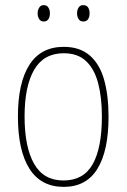

<svg xmlns="http://www.w3.org/2000/svg" viewBox="-20 -720 495 750"><path d="M404 -264Q404 -131 360.5 -60.5Q317 10 229 10Q140 10 95 -61Q50 -132 50 -265Q50 -397 95 -467Q140 -537 229 -537Q292 -537 331 -503Q370 -469 387 -407.5Q404 -346 404 -264ZM76 -265Q76 -146 113 -80.5Q150 -15 228 -15Q306 -15 342 -78.5Q378 -142 378 -265Q378 -339 363.5 -394.5Q349 -450 316.5 -481Q284 -512 229 -512Q151 -512 113.5 -447.5Q76 -383 76 -265ZM127 -668Q127 -680 133 -690Q139 -700 151 -700Q163 -700 169 -690.5Q175 -681 175 -668Q175 -654 169 -645Q163 -636 151 -636Q139 -636 133 -645.5Q127 -655 127 -668ZM281 -668Q281 -681 287 -690.5Q293 -700 305 -700Q318 -700 324 -691Q330 -682 330 -668Q330 -654 324 -645Q318 -636 305 -636Q293 -636 287 -645.5Q281 -655 281 -668Z"/></svg>

Font: Noto Sans Telugu Condensed Thin
Style: Regular
Weight: 100
Width: 3
Designer: Jelle Bosma - Monotype Design Team
Foundry: Monotype Imaging Inc.
Version: Version 2.005; ttfautohint (v1.8.4.7-5d5b)